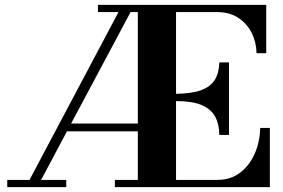

<svg xmlns="http://www.w3.org/2000/svg" viewBox="-20 -774 1171 794"><path d="M10 0V-30H102L470 -724H385V-754H1081V-554H1041Q1040 -600 1020.5 -638.5Q1001 -677 965 -700.5Q929 -724 878 -724H708V-386Q773 -387 811.5 -401Q850 -415 868 -443.5Q886 -472 887 -516H927V-216H887Q886 -264 868 -294.5Q850 -325 811.5 -340.5Q773 -356 708 -356V-30H878Q934 -30 973 -60Q1012 -90 1033.5 -139Q1055 -188 1056 -245H1096V0H455V-30H550V-231H257L150 -30H254V0ZM274 -263H550V-724H520Z"/></svg>

Font: Libre Bodoni
Style: Bold
Weight: 700
Designer: Pablo Impallari, Rodrigo Fuenzalida
Foundry: Impallari Type
Version: Version 2.005;gftools[0.9.23]